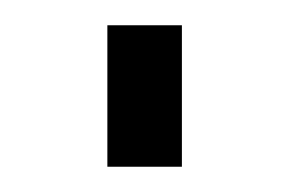

<svg xmlns="http://www.w3.org/2000/svg" viewBox="-20 -378 229 152"><path d="M124 -246V-358H65V-246Z"/></svg>

Font: Raleway Reg
Style: Regular
Weight: 400
Designer: Matt McInerney, Pablo Impallari, Rodrigo Fuenzalida
Foundry: Matt McInerney, Pablo Impallari, Rodrigo Fuenzalida
Version: Version 3.00 July 28, 2015